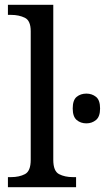

<svg xmlns="http://www.w3.org/2000/svg" viewBox="-20 -780 437 800"><path d="M13 0V-42H26Q60 -42 84 -54.5Q108 -67 108 -114V-650Q108 -694 83.5 -706Q59 -718 26 -718H13V-760H202V-114Q202 -67 226 -54.5Q250 -42 284 -42H297V0ZM340 -266Q316 -266 299.5 -280Q283 -294 283 -328Q283 -363 299.5 -376.5Q316 -390 340 -390Q363 -390 380 -376.5Q397 -363 397 -328Q397 -294 380 -280Q363 -266 340 -266Z"/></svg>

Font: NotoSerif-Regular
Style: Regular
Weight: 400
Designer: Monotype Design Team
Foundry: Monotype Imaging Inc.
Version: Version 2.007; ttfautohint (v1.8) -l 8 -r 50 -G 200 -x 14 -D